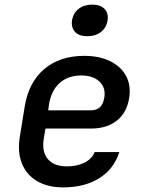

<svg xmlns="http://www.w3.org/2000/svg" viewBox="-20 -802 640 832"><path d="M254 10Q187 10 141 -17Q95 -44 75 -93.5Q55 -143 66 -210L87 -340Q104 -445 171.5 -502.5Q239 -560 345 -560Q410 -560 457 -537Q504 -514 526 -473.5Q548 -433 540 -379Q530 -314 486.5 -279.5Q443 -245 375 -245H177L170 -203Q160 -145 187 -113Q214 -81 269 -81Q314 -81 346.5 -97.5Q379 -114 390 -143H497Q474 -70 410.5 -30Q347 10 254 10ZM189 -324H375Q397 -324 412 -336.5Q427 -349 432 -379Q439 -422 411 -448.5Q383 -475 332 -475Q274 -475 237.5 -441.5Q201 -408 192 -347ZM358 -645Q323 -645 305.5 -663.5Q288 -682 292 -713Q297 -745 320.5 -763.5Q344 -782 380 -782Q415 -782 433 -763.5Q451 -745 446 -713Q441 -682 417.5 -663.5Q394 -645 358 -645Z"/></svg>

Font: JetBrains Mono NL SemiBold
Style: Italic
Weight: 600
Italic angle: -9°
Monospace: yes
Designer: Philipp Nurullin, Konstantin Bulenkov
Foundry: JetBrains
Version: Version 2.305; ttfautohint (v1.8.4.7-5d5b)